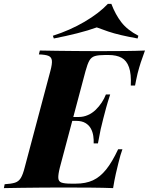

<svg xmlns="http://www.w3.org/2000/svg" viewBox="-65 -968 766 988"><path d="M234 -346 238 -366H444L439 -346ZM340 -366Q365 -366 387.5 -376Q410 -386 427.5 -403Q445 -420 458.5 -440.5Q472 -461 480 -482H502Q488 -439 481 -413Q474 -387 466 -356Q462 -337 457.5 -321Q453 -305 449.5 -284.5Q446 -264 439 -230H417Q418 -248 415 -268.5Q412 -289 402.5 -306.5Q393 -324 374.5 -335Q356 -346 327 -346ZM608 -528Q611 -587 599 -621.5Q587 -656 561 -670.5Q535 -685 493 -685H476Q442 -685 423.5 -679.5Q405 -674 395 -656.5Q385 -639 375 -602L243 -106Q234 -70 235 -52Q236 -34 251.5 -28.5Q267 -23 300 -23H325Q376 -23 413 -40Q450 -57 481 -95.5Q512 -134 543 -200H565Q560 -187 554.5 -168Q549 -149 544 -128Q539 -109 531 -73.5Q523 -38 517 0Q466 -2 403.5 -2.5Q341 -3 291 -3Q265 -3 225 -3Q185 -3 138.5 -2.5Q92 -2 44.5 -1.5Q-3 -1 -45 0L-41 -20Q-7 -22 12 -28Q31 -34 42 -52Q53 -70 62 -106L194 -602Q204 -639 202 -656.5Q200 -674 184.5 -680.5Q169 -687 135 -688L140 -708Q182 -707 229.5 -706.5Q277 -706 323.5 -705.5Q370 -705 410 -705Q450 -705 476 -705Q521 -705 578 -705.5Q635 -706 681 -708Q668 -673 659.5 -647Q651 -621 643 -590Q639 -572 635.5 -556Q632 -540 630 -528ZM433 -827Q389 -811 331.5 -796.5Q274 -782 212 -770L207 -784Q295 -812 370 -856Q445 -900 490 -948H508Q529 -893 559.5 -853.5Q590 -814 647 -784L643 -770Q594 -779 557.5 -787.5Q521 -796 491.5 -806Q462 -816 433 -827Z"/></svg>

Font: Playfair Display ExtraBold
Style: Italic
Weight: 800
Italic angle: -14°
Designer: Claus Eggers Sørensen
Foundry: Claus Eggers Sørensen
Version: Version 1.203